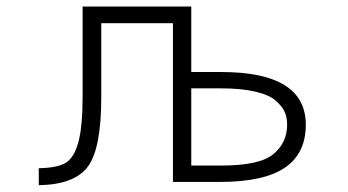

<svg xmlns="http://www.w3.org/2000/svg" viewBox="-20 -542 1040 573"><path d="M550.8 -278.3V-47.9H639.6Q754.9 -47.9 795.9 -82Q836.9 -116.2 836.9 -169.9Q836.9 -192.4 829.1 -209Q821.3 -225.6 802.2 -242.2Q783.2 -258.8 741.7 -268.6Q700.2 -278.3 639.6 -278.3ZM226.6 -522.5H550.8V-327.1H639.6Q892.6 -327.1 892.6 -169.9Q892.6 -84 830.1 -41.5Q767.6 1 634.8 1H496.1V-472.7H282.2V-251Q282.2 -99.6 242.7 -45.4Q203.1 8.8 95.7 10.7V-40Q151.4 -41 176.3 -56.2Q201.2 -71.3 213.9 -117.7Q226.6 -164.1 226.6 -257.8Z"/></svg>

Font: Gen Shin Gothic Monospace Light
Style: Regular
Weight: 300
Designer: [Source Han Sans]
Ryoko NISHIZUKA  (kana & ideographs); Paul D. Hunt (Latin, Greek & Cyrillic); Wenlong ZHANG  (bopomofo
Version: Version 1.002.20150607